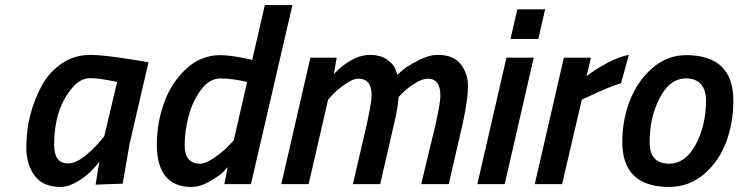

<svg xmlns="http://www.w3.org/2000/svg" viewBox="-20 -728 2919 759"><path d="M219 11Q150 11 117 -33.5Q84 -78 84 -145.5Q84 -213 99.5 -273Q115 -333 144 -387.5Q173 -442 223.5 -476.5Q274 -511 337 -511Q393 -511 525 -489L567 -482L492 -158L465 -2L358 2Q369 -70 373 -89Q326 -27 266 0Q242 11 219 11ZM443 -404Q375 -419 335 -419Q295 -419 260 -374Q194 -291 194 -156Q194 -119 207.5 -100.5Q221 -82 249.5 -82Q278 -82 312 -108.5Q346 -135 369 -162L392 -189Z M736 11Q669 11 634.5 -31Q600 -73 600 -156Q600 -239 627.5 -318.5Q655 -398 714 -454Q773 -510 851 -510Q890 -510 956 -496L977 -491L1027 -708H1136L972 0H867L880 -68Q873 -59 860 -46Q847 -33 809 -11Q771 11 736 11ZM957 -404Q896 -418 852 -418Q808 -418 774.5 -373Q741 -328 725.5 -268.5Q710 -209 710 -153Q710 -81 771 -81Q793 -81 826.5 -104Q860 -127 882 -150L904 -173Z M1449 -352Q1449 -417 1396 -417Q1376 -417 1346 -396.5Q1316 -376 1296 -355L1277 -334L1200 0H1092L1207 -500H1311L1300 -435Q1303 -438 1307.5 -443Q1312 -448 1327.5 -461.5Q1343 -475 1360 -485Q1402 -511 1443.5 -511Q1485 -511 1511.5 -491.5Q1538 -472 1544 -452L1551 -432Q1560 -441 1575.5 -454Q1591 -467 1633 -489Q1675 -511 1711 -511Q1772 -511 1801 -474.5Q1830 -438 1830 -388Q1830 -338 1811 -248L1754 0H1645L1703 -241Q1721 -325 1721 -349Q1721 -417 1671 -417Q1650 -417 1621 -399Q1592 -381 1574 -363L1556 -345Q1551 -291 1540 -248L1483 0H1375L1431 -241Q1449 -325 1449 -352Z M1867 0 1982 -500H2090L1975 0ZM1998 -574 2025 -691H2135L2108 -574Z M2094 0 2209 -500H2316L2299 -427Q2333 -454 2381.5 -479.5Q2430 -505 2466 -511L2435 -399Q2390 -386 2306 -346L2280 -334L2202 0Z M2692 -510Q2879 -510 2879 -330Q2879 -244 2851 -167.5Q2823 -91 2763.5 -40Q2704 11 2625 11Q2440 11 2440 -167Q2440 -253 2470 -330.5Q2500 -408 2559 -459Q2618 -510 2692 -510ZM2625 -81Q2690 -81 2730.5 -157Q2771 -233 2771 -331Q2771 -372 2751 -395Q2731 -418 2692 -418Q2628 -418 2588 -341Q2548 -264 2548 -166Q2548 -81 2625 -81Z"/></svg>

Font: Titillium Web
Style: SemiBold Italic
Weight: 600
Italic angle: -13°
Version: Version 1.001;PS 57.000;hotconv 1.0.70;makeotf.lib2.5.55311